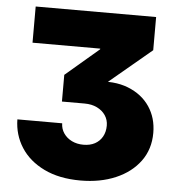

<svg xmlns="http://www.w3.org/2000/svg" viewBox="-53 -777 762 836"><g transform="rotate(5 328.5 -359.0)"><path d="M329.1 10.3Q235.8 10.3 169.7 -22Q103.5 -54.2 68.6 -108.9Q33.7 -163.6 32.7 -231H228.5Q229 -206.5 242.2 -187.3Q255.4 -168 277.8 -157Q300.3 -146 328.6 -146Q357.4 -146 378.4 -157.2Q399.4 -168.5 411.1 -189.2Q422.9 -210 422.9 -237.8Q422.9 -262.7 409.7 -282.5Q396.5 -302.2 373 -313.7Q349.6 -325.2 318.4 -325.2H219.2V-441.9L365.2 -566.4V-569.3H69.3V-727.5H595.7V-582.5L353.5 -379.9V-424.3Q438 -436 499.5 -411.9Q561 -387.7 594.2 -338.4Q627.4 -289.1 627.4 -223.6Q627.4 -152.3 588.9 -99.9Q550.3 -47.4 482.9 -18.6Q415.5 10.3 329.1 10.3Z"/></g></svg>

Font: Inter 20pt Black
Style: Regular
Weight: 900
Version: Version 4.001;git-66647c0bb